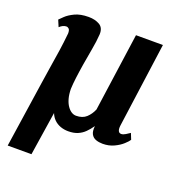

<svg xmlns="http://www.w3.org/2000/svg" viewBox="-135 -676 892 968"><g transform="rotate(20 311.0 -192.5)"><path d="M141.5 182H14L67 -175Q73.5 -221.5 81 -266.2Q88.5 -311 95.2 -357Q102 -403 107 -453.5Q107 -471.5 100.8 -477.5Q94.5 -483.5 87 -483.5Q77.5 -483.5 68.5 -479Q59.5 -474.5 51 -466.5L36 -502Q42 -508 58 -523.5Q74 -539 103.2 -553Q132.5 -567 176.5 -567Q211 -567 235.2 -553Q259.5 -539 258 -503.5Q255.5 -464.5 247.2 -420Q239 -375.5 232 -332.5Q228.5 -311 225.8 -292.2Q223 -273.5 221 -257Q219 -240.5 217.5 -225.2Q216 -210 215.5 -195.5Q216 -166 222.2 -143.8Q228.5 -121.5 238.8 -106.8Q249 -92 261 -84.5Q273 -77 286 -77Q320.5 -77 340.8 -95.8Q361 -114.5 372.5 -142L431.5 -562H576L513.5 -107.5Q511 -88 515.8 -78.2Q520.5 -68.5 531.5 -68.5Q541.5 -68.5 554.5 -76.5Q567.5 -84.5 576 -90.5L589 -58Q583 -48 565.2 -31.8Q547.5 -15.5 520.5 -2.8Q493.5 10 460 10Q440.5 10 424 4.2Q407.5 -1.5 399 -16.8Q390.5 -32 393.5 -60.5Q379 -39.5 362.8 -23.5Q346.5 -7.5 325.5 1.2Q304.5 10 275.5 10Q253 10 233.2 2.8Q213.5 -4.5 199.2 -18.5Q185 -32.5 177.5 -52Z"/></g></svg>

Font: Merriweather 20pt ExtraBold
Style: Italic
Weight: 800
Italic angle: -7.8°
Version: Version 2.101